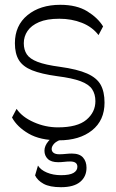

<svg xmlns="http://www.w3.org/2000/svg" viewBox="-20 -576 482 799"><path d="M225 8Q147 8 99 -20Q51 -48 30 -87L49 -123Q72 -89 120.5 -67.5Q169 -46 221 -46Q302 -46 339.5 -77.5Q377 -109 377 -155Q377 -184 363.5 -204.5Q350 -225 315.5 -238Q281 -251 218 -259Q152 -268 113.5 -283.5Q75 -299 58.5 -326Q42 -353 42 -396Q42 -470 94.5 -513Q147 -556 231 -556Q299 -556 343 -529Q387 -502 409 -466L390 -430Q364 -464 321 -481Q278 -498 227 -498Q175 -498 142.5 -484Q110 -470 94.5 -447Q79 -424 79 -396Q79 -369 91.5 -350Q104 -331 136.5 -318.5Q169 -306 229 -298Q302 -288 342.5 -270Q383 -252 399 -223Q415 -194 415 -149Q415 -75 363 -33.5Q311 8 225 8ZM234 203Q187 203 161.5 189Q136 175 126 154L138 113Q149 131 175 142Q201 153 234 153Q270 153 286 143.5Q302 134 302 118Q302 96 272 96Q260 96 247 97.5Q234 99 222 99Q193 99 179 85.5Q165 72 165 51Q165 31 181.5 11.5Q198 -8 241 -19L247 0Q216 10 205.5 21.5Q195 33 195 44Q195 54 203 60Q211 66 227 66Q239 66 253.5 64.5Q268 63 279 63Q311 63 325.5 79.5Q340 96 340 122Q340 159 313.5 181Q287 203 234 203Z"/></svg>

Font: Savate ExtraLight
Style: Regular
Weight: 200
Designer: Max Esnée
Foundry: Plomb Type
Version: Version 2.000